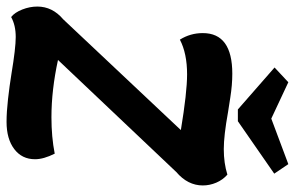

<svg xmlns="http://www.w3.org/2000/svg" viewBox="-197 -709 900 586"><g transform="rotate(90 253.0 -416.0)"><path d="M187 -537Q123 -537 81 -515Q61 -547 61 -585Q61 -675 185 -675Q219 -675 257 -669Q295 -663 302 -662Q374 -649 415 -649Q458 -649 493 -660Q509 -646 517.5 -626Q526 -606 526 -585Q526 -539 485 -504L143 -143Q235 -123 318 -123Q378 -123 429 -133Q446 -99 446 -73Q446 -33 415 -9.5Q384 14 332 14Q302 14 262 9.5Q222 5 185 -1Q107 -14 73 -14Q37 -14 12 0Q-2 -11 -11 -34Q-20 -57 -20 -80Q-20 -126 19 -159L357 -518Q242 -537 187 -537ZM461 -846 490 -803 330 -692H294L166 -804L211 -846L322 -794Z"/></g></svg>

Font: Sansita
Style: Bold Italic
Weight: 700
Italic angle: -11°
Designer: Pablo Cosgaya
Foundry: Omnibus-Type
Version: Version 1.006